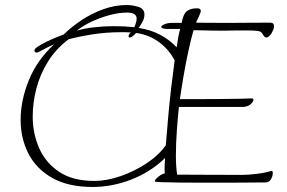

<svg xmlns="http://www.w3.org/2000/svg" viewBox="-20 -725 1142 763"><path d="M348 18Q251 18 187.5 -18Q124 -54 93 -114.5Q62 -175 62 -248Q62 -326 94.5 -406Q127 -486 195 -549Q172 -539 151 -527.5Q130 -516 126 -516Q117 -516 117 -525Q117 -531 130.5 -540Q144 -549 163.5 -558.5Q183 -568 202.5 -576Q222 -584 233 -588Q265 -619 305 -645.5Q345 -672 391 -688.5Q437 -705 484 -705Q507 -705 530.5 -697.5Q554 -690 554 -667Q554 -653 546 -638Q538 -623 531 -614Q578 -607 616 -587Q654 -567 682 -537Q685 -559 688.5 -577.5Q692 -596 696 -610H643Q621 -611 621 -618Q621 -623 633.5 -628.5Q646 -634 663 -634H702Q708 -669 722.5 -680.5Q737 -692 763 -692Q778 -692 778 -682Q778 -675 770.5 -660Q763 -645 759 -635Q769 -635 794.5 -634.5Q820 -634 883 -634Q914 -634 956.5 -634.5Q999 -635 1054 -635Q1069 -635 1069 -620Q1069 -610 1059 -593Q1049 -576 1038 -576Q1031 -576 1024.5 -588.5Q1018 -601 1004 -602Q991 -604 963.5 -604Q936 -604 919 -604Q906 -604 894.5 -603.5Q883 -603 872 -603Q846 -603 819.5 -603.5Q793 -604 749 -605Q739 -570 728 -519Q717 -468 708.5 -417.5Q700 -367 695 -331Q725 -331 767 -331Q809 -331 852.5 -331.5Q896 -332 931 -332.5Q966 -333 981 -334Q987 -334 987 -328Q987 -322 978 -312.5Q969 -303 949 -300H691Q687 -264 683 -210Q679 -156 679 -106Q679 -63 684 -31Q720 -31 782 -30.5Q844 -30 944 -30Q966 -30 999.5 -34Q1033 -38 1059 -46H1060Q1064 -46 1064 -36Q1064 -26 1057 -13Q1050 0 1034 0Q1001 0 966 0.5Q931 1 895 1H782Q739 1 695.5 0.5Q652 0 623.5 -1Q595 -2 595 -4Q595 -11 609 -22.5Q623 -34 635 -36Q635 -39 634.5 -43Q634 -47 634 -51Q634 -61 634.5 -72.5Q635 -84 636 -97Q578 -41 502 -11.5Q426 18 348 18ZM285 -603Q314 -612 353 -616.5Q392 -621 432 -621Q453 -621 474 -620Q495 -619 514 -617Q523 -638 523 -651Q523 -675 485 -675Q453 -675 415.5 -665Q378 -655 344 -639Q310 -623 285 -603ZM355 -6Q404 -6 459 -25Q514 -44 562.5 -76Q611 -108 639 -148Q643 -198 648 -256Q653 -314 660 -373.5Q667 -433 674 -485Q651 -529 611.5 -558Q572 -587 521 -594Q512 -584 505.5 -580Q499 -576 496 -576Q491 -576 491 -580Q491 -589 500 -596Q490 -597 480 -597Q470 -597 459 -597Q403 -597 348.5 -588.5Q294 -580 253 -569Q202 -531 170.5 -480Q139 -429 124.5 -373Q110 -317 110 -262Q110 -194 136 -135.5Q162 -77 216 -41.5Q270 -6 355 -6Z"/></svg>

Font: Bilbo
Style: Regular
Weight: 400
Designer: Robert E. Leuschke
Foundry: Robert E. Leuschke
Version: Version 1.100